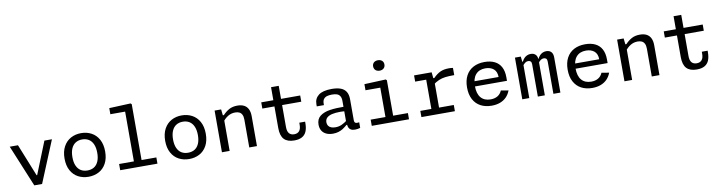

<svg xmlns="http://www.w3.org/2000/svg" viewBox="-26 -1547 8731 2330"><g transform="rotate(-10 4340.0 -382.0)"><path d="M151.2 -513.7 310.8 -116.3H317.8L477 -513.7H569.8L358 0H261.8L49.8 -513.7Z M930 12Q859.3 12 802.7 -18.2Q746 -48.3 712.8 -108.8Q679.7 -169.2 679.7 -255.8Q679.7 -342.7 712.8 -403.5Q746 -464.3 802.8 -495Q859.5 -525.7 930 -525.7Q1000.5 -525.7 1057.4 -495Q1114.3 -464.3 1147.3 -403.7Q1180.3 -343 1180.3 -255.8Q1180.3 -168.8 1147.3 -108.6Q1114.3 -48.3 1057.5 -18.2Q1000.7 12 930 12ZM930 -448Q883.8 -448 849.4 -426.9Q815 -405.8 795.8 -362.8Q776.7 -319.8 776.7 -256Q776.7 -192.3 795.8 -149.7Q815 -107 849.3 -86.3Q883.7 -65.7 930 -65.7Q976.3 -65.7 1010.5 -86.3Q1044.7 -107 1063.8 -149.7Q1083 -192.3 1083 -256Q1083 -319.8 1063.8 -362.8Q1044.7 -405.8 1010.4 -426.9Q976.2 -448 930 -448Z M1320.5 -76.5H1779.5V0H1320.5ZM1502.7 0 1502.8 -719.7 1525.3 -689.8H1320.7V-765L1585.2 -776.2L1597.5 -764.3L1597.3 0Z M2170 12Q2099.3 12 2042.7 -18.2Q1986 -48.3 1952.8 -108.8Q1919.7 -169.2 1919.7 -255.8Q1919.7 -342.7 1952.8 -403.5Q1986 -464.3 2042.8 -495Q2099.5 -525.7 2170 -525.7Q2240.5 -525.7 2297.4 -495Q2354.3 -464.3 2387.3 -403.7Q2420.3 -343 2420.3 -255.8Q2420.3 -168.8 2387.3 -108.6Q2354.3 -48.3 2297.5 -18.2Q2240.7 12 2170 12ZM2170 -448Q2123.8 -448 2089.4 -426.9Q2055 -405.8 2035.8 -362.8Q2016.7 -319.8 2016.7 -256Q2016.7 -192.3 2035.8 -149.7Q2055 -107 2089.3 -86.3Q2123.7 -65.7 2170 -65.7Q2216.3 -65.7 2250.5 -86.3Q2284.7 -107 2303.8 -149.7Q2323 -192.3 2323 -256Q2323 -319.8 2303.8 -362.8Q2284.7 -405.8 2250.4 -426.9Q2216.2 -448 2170 -448Z M2669 0H2574.3V-513.7H2654.7L2664.3 -427H2669ZM2911 0V-342.3Q2911 -382 2898.5 -405.4Q2886 -428.8 2864.8 -438.3Q2843.7 -447.8 2815.5 -447.8Q2766 -447.8 2725.6 -422.8Q2685.2 -397.7 2652 -352.5V-440H2675.7Q2712 -479 2754.5 -502.2Q2797 -525.3 2856.3 -525.3Q2903.2 -525.3 2936.4 -508.8Q2969.7 -492.2 2987.7 -457.2Q3005.7 -422.2 3005.7 -367.7V0Z M3298.2 -674.3H3392.8V-165.7Q3392.8 -113.2 3414.5 -88Q3436.2 -62.8 3476.7 -62.8Q3518.2 -62.8 3539.6 -88.7Q3561 -114.5 3561 -165.5V-190.5H3632.7V-172.2Q3632.7 -110.7 3615.4 -70.2Q3598.2 -29.8 3561.2 -9.2Q3524.2 11.5 3465 11.5Q3380.7 11.5 3339.4 -32.3Q3298.2 -76.2 3298.2 -171.5ZM3629 -513.7V-437.2H3149V-513.7H3325.2H3339.7Z M4217.2 -363.2V-108.5Q4217.2 -89.5 4222.7 -80Q4228.2 -70.5 4241.1 -68Q4254 -65.5 4277.8 -69.2V0Q4244 10 4213.8 10Q4180.8 10 4161.8 -1.7Q4142.8 -13.3 4135.2 -32.6Q4127.5 -51.8 4127.5 -77.8L4122.5 -86.7V-357.5Q4122.5 -397.3 4108.6 -419.5Q4094.7 -441.7 4070 -449.8Q4045.3 -458 4008.2 -457.8Q3972.5 -457.5 3947.5 -449.8Q3922.5 -442 3907.8 -422.8Q3893 -403.5 3892.7 -370.7L3892.3 -348.5H3804.2V-375.3Q3804.2 -445 3856.2 -485.3Q3908.2 -525.7 4018 -525.7Q4083.2 -525.7 4127 -509.9Q4170.8 -494.2 4194 -458.3Q4217.2 -422.5 4217.2 -363.2ZM4075.2 -234.3Q4013.8 -234.3 3972 -224.7Q3930.2 -215 3907.8 -193.8Q3885.3 -172.5 3885.3 -137.8Q3885.3 -112.7 3897.1 -95.1Q3908.8 -77.5 3931.1 -68.4Q3953.3 -59.3 3984.3 -59.3Q4026 -59.3 4060.8 -74.8Q4095.7 -90.3 4135 -120.5L4137.5 -64H4118.8L4110 -56.2Q4084.5 -34.7 4061.8 -20.6Q4039 -6.5 4008.7 2.8Q3978.3 12 3941.8 12Q3894.3 12 3859.3 -4.4Q3824.3 -20.8 3805.5 -51.9Q3786.7 -83 3786.7 -126.5Q3786.7 -195.5 3833.5 -231.1Q3880.3 -266.7 3954.5 -277.7Q4028.7 -288.7 4133.8 -287.5L4159.3 -227.8Q4137.3 -230.8 4116.2 -232.6Q4095.2 -234.3 4075.2 -234.3Z M4602.7 0V-468.3L4625.2 -438.5H4420.5V-513.7L4685 -524.8L4697.3 -513V0ZM4420.5 -76.5H4879.3V0H4420.5ZM4561.7 -707.3Q4561.7 -737 4580.9 -754.2Q4600.2 -771.3 4631.3 -771.3Q4662.5 -771.3 4681.8 -754.2Q4701 -737 4701 -707.3Q4701 -677.5 4681.8 -660.2Q4662.5 -642.8 4631.3 -642.8Q4610.8 -642.8 4595.1 -650.6Q4579.3 -658.3 4570.5 -673.1Q4561.7 -687.8 4561.7 -707.3Z M5258.3 -420.3H5263V-0.7H5168.3V-459.7L5190.8 -437.2H5032.2V-513.7H5248.7ZM5241.3 -357.5V-440.3H5269.3Q5312.2 -484.2 5355.7 -504.8Q5399.2 -525.3 5463.3 -525.3Q5490.4 -525.3 5512.8 -521.2V-432.7Q5445.3 -432.7 5402.6 -427.4Q5359.9 -422.2 5322.2 -406.3Q5284.5 -390.3 5241.3 -357.5ZM5032.2 -76.5H5444.8V0H5032.2Z M5901 -525.7Q5974 -525.7 6025.6 -500.2Q6077.2 -474.8 6104.2 -424Q6131.3 -373.2 6131.3 -298.5V-253.3H5711.8V-316.7H6064.2L6039 -294.8V-315.5Q6039 -381.8 6000.6 -415Q5962.2 -448.2 5897.8 -448.2Q5821 -448.2 5778.8 -399.4Q5736.7 -350.7 5736.7 -257.3Q5736.7 -163 5778.7 -114.3Q5820.7 -65.7 5897.8 -65.7Q5948.2 -65.7 5983.7 -86.7Q6019.2 -107.7 6037.5 -150.5L6129.3 -135.2Q6111.8 -87.5 6079.1 -54.6Q6046.3 -21.7 6000.4 -4.8Q5954.5 12 5897.7 12Q5820.2 12 5762.1 -19Q5704 -50 5671.8 -110.4Q5639.7 -170.8 5639.7 -257.3Q5639.7 -342.8 5671.8 -403.2Q5704 -463.5 5762.9 -494.6Q5821.8 -525.7 5901 -525.7Z M6361.5 0H6275.3V-513.7H6347.3L6357 -427H6361.5ZM6467 0V-397.8Q6467 -423.5 6455.5 -434.2Q6444 -444.8 6426.2 -444.8Q6404 -444.8 6385.9 -430.7Q6367.8 -416.5 6352 -392.7Q6350.5 -390.2 6348.8 -387.7L6335.5 -449.2H6361.8Q6372.5 -471.7 6388.2 -488.7Q6403.8 -505.7 6424.8 -515.2Q6445.7 -524.8 6470.7 -524.8Q6509.7 -524.8 6531.4 -501.6Q6553.2 -478.3 6553.2 -432.2V0ZM6658.7 0V-397.8Q6658.7 -423.5 6647.2 -434.2Q6635.7 -444.8 6617.7 -444.8Q6595.8 -444.8 6577.9 -431.1Q6560 -417.3 6544.3 -393.8L6540.7 -387.7L6527.3 -449.2H6554.8Q6565.3 -471.8 6580.8 -488.8Q6596.2 -505.8 6616.8 -515.3Q6637.3 -524.8 6662.3 -524.8Q6701.3 -524.8 6723.1 -501.6Q6744.8 -478.3 6744.8 -432.2V0Z M7141 -525.7Q7214 -525.7 7265.6 -500.2Q7317.2 -474.8 7344.2 -424Q7371.3 -373.2 7371.3 -298.5V-253.3H6951.8V-316.7H7304.2L7279 -294.8V-315.5Q7279 -381.8 7240.6 -415Q7202.2 -448.2 7137.8 -448.2Q7061 -448.2 7018.8 -399.4Q6976.7 -350.7 6976.7 -257.3Q6976.7 -163 7018.7 -114.3Q7060.7 -65.7 7137.8 -65.7Q7188.2 -65.7 7223.7 -86.7Q7259.2 -107.7 7277.5 -150.5L7369.3 -135.2Q7351.8 -87.5 7319.1 -54.6Q7286.3 -21.7 7240.4 -4.8Q7194.5 12 7137.7 12Q7060.2 12 7002.1 -19Q6944 -50 6911.8 -110.4Q6879.7 -170.8 6879.7 -257.3Q6879.7 -342.8 6911.8 -403.2Q6944 -463.5 7002.9 -494.6Q7061.8 -525.7 7141 -525.7Z M7629 0H7534.3V-513.7H7614.7L7624.3 -427H7629ZM7871 0V-342.3Q7871 -382 7858.5 -405.4Q7846 -428.8 7824.8 -438.3Q7803.7 -447.8 7775.5 -447.8Q7726 -447.8 7685.6 -422.8Q7645.2 -397.7 7612 -352.5V-440H7635.7Q7672 -479 7714.5 -502.2Q7757 -525.3 7816.3 -525.3Q7863.2 -525.3 7896.4 -508.8Q7929.7 -492.2 7947.7 -457.2Q7965.7 -422.2 7965.7 -367.7V0Z M8258.2 -674.3H8352.8V-165.7Q8352.8 -113.2 8374.5 -88Q8396.2 -62.8 8436.7 -62.8Q8478.2 -62.8 8499.6 -88.7Q8521 -114.5 8521 -165.5V-190.5H8592.7V-172.2Q8592.7 -110.7 8575.4 -70.2Q8558.2 -29.8 8521.2 -9.2Q8484.2 11.5 8425 11.5Q8340.7 11.5 8299.4 -32.3Q8258.2 -76.2 8258.2 -171.5ZM8589 -513.7V-437.2H8109V-513.7H8285.2H8299.7Z"/></g></svg>

Font: Monaspace Neon Var
Style: Regular
Weight: 400
Designer: Riley Cran and the Lettermatic Team
Version: Version 1.000 (Monaspace Neon Var)